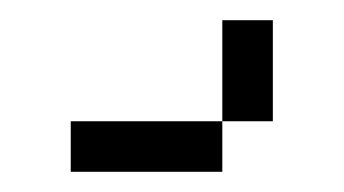

<svg xmlns="http://www.w3.org/2000/svg" viewBox="-20 -770 340 190"><path d="M50 -600H200V-650H50ZM200 -650H250V-750H200Z"/></svg>

Font: LS-VG5000 Light
Style: Regular
Weight: 400
Designer: Justin Bihan, 2021
Foundry: Justin Bihan, 2021
Version: Version 1.000;Glyphs 3.1.2 (3151)